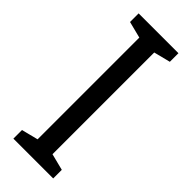

<svg xmlns="http://www.w3.org/2000/svg" viewBox="-237 -744 774 774"><g transform="rotate(45 150.0 -357.0)"><path d="M263 0H36V-49L107 -67V-647L36 -665V-714H263V-665L192 -647V-67L263 -49Z"/></g></svg>

Font: Noto Sans Lao Condensed
Style: Regular
Weight: 400
Width: 3
Designer: Monotype Design Team
Foundry: Monotype Imaging Inc.
Version: Version 2.003; ttfautohint (v1.8.4.7-5d5b)